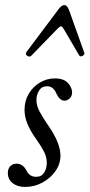

<svg xmlns="http://www.w3.org/2000/svg" viewBox="-20 -726 354 759"><path d="M79 13Q49 13 30 -2Q11 -17 11 -42Q11 -59 20.5 -69Q30 -79 45 -79Q70 -79 84 -53Q96 -27 123 -27Q144 -27 154.5 -43.5Q165 -60 165 -82Q165 -105 154 -126.5Q143 -148 121 -179Q99 -210 88 -237.5Q77 -265 77 -292Q77 -327 93.5 -355Q110 -383 137.5 -399.5Q165 -416 196 -416Q233 -416 249 -397.5Q265 -379 265 -361Q265 -346 255.5 -337Q246 -328 235 -328Q216 -328 203 -356Q191 -385 166 -385Q145 -385 134.5 -368Q124 -351 124 -331Q124 -309 136 -286Q148 -263 172 -228Q219 -160 219 -111Q219 -78 199.5 -50Q180 -22 148 -4.5Q116 13 79 13ZM104 -506Q97 -499 87.5 -505.5Q78 -512 85 -521L211 -689Q223 -706 235 -706Q245 -706 253 -686L313 -518Q316 -511 307 -505.5Q298 -500 293 -507L234 -608Q226 -622 222 -622Q216 -622 205 -610Z"/></svg>

Font: Junicode
Style: Italic
Weight: 400
Italic angle: -11°
Designer: Peter S. Baker
Version: Version 2.100; ttfautohint (v1.8.4)